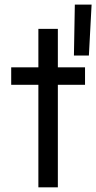

<svg xmlns="http://www.w3.org/2000/svg" viewBox="-20 -808 415 828"><path d="M145.5 -442.4H28.3V-517.6H145.5V-683.6H229.5V-517.6H346.7V-442.4H229.5V0H145.5ZM302.7 -788.1H375L363.3 -568.4H298.8Z"/></svg>

Font: Reddit Sans Chocolate
Style: Regular
Weight: 400
Designer: Stephen Hutchings
Foundry: Reddit
Version: Version 1.013